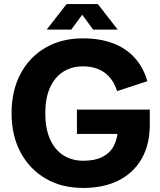

<svg xmlns="http://www.w3.org/2000/svg" viewBox="-20 -910 790 946"><path d="M390 16Q284 16 205 -30Q126 -76 81.5 -159Q37 -242 37 -352Q37 -463 81 -546Q125 -629 204 -675Q283 -721 388 -721Q472 -721 536 -697Q600 -673 643 -626Q686 -579 706 -510L557 -461Q538 -521 495.5 -552Q453 -583 389 -583Q332 -583 290 -555.5Q248 -528 225.5 -476.5Q203 -425 203 -352Q203 -279 225.5 -226.5Q248 -174 290.5 -146Q333 -118 391 -118Q447 -118 484 -136.5Q521 -155 540 -190Q559 -225 561 -275L601 -250H359V-370H718V-295Q718 -198 678 -128Q638 -58 564.5 -21Q491 16 390 16ZM210 -764 308 -890H462L560 -764H439L356 -877H414L331 -764Z"/></svg>

Font: TikTok Sans 24pt
Style: Bold
Weight: 700
Version: Version 4.000